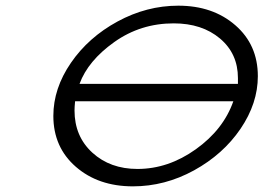

<svg xmlns="http://www.w3.org/2000/svg" viewBox="-20 -642 940 673"><path d="M167 -235.8Q167 -332 228.5 -421.6Q290 -511.2 392.1 -566.7Q494.1 -622.1 605 -622.1Q726.1 -622.1 804.9 -553.5Q883.8 -484.9 883.8 -375Q883.8 -279.8 823 -190.4Q762.2 -101.1 660.2 -44.9Q558.1 11.2 445.8 11.2Q324.7 11.2 245.8 -57.4Q167 -126 167 -235.8ZM241.2 -254.9Q241.2 -164.1 303.7 -106.9Q366.2 -49.8 461.9 -49.8Q569.8 -49.8 666.5 -118.9Q763.2 -188 797.9 -287.1H243.2Q241.2 -267.1 241.2 -254.9ZM258.8 -348.1H814V-368.2Q814 -454.1 751 -507.1Q688 -560.1 588.9 -560.1Q472.7 -560.1 380.6 -494.6Q288.6 -429.2 258.8 -348.1Z"/></svg>

Font: CMU Typewriter Text Variable Width
Style: Italic
Weight: 500
Italic angle: -14.04°
Version: Version 0.7.0